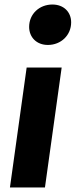

<svg xmlns="http://www.w3.org/2000/svg" viewBox="-20 -830 335 850"><path d="M192 -631C250 -631 295 -674 295 -731C295 -777 262 -810 212 -810C154 -810 109 -768 109 -711C109 -665 142 -631 192 -631ZM253 -531H98L24 0H179Z"/></svg>

Font: Fira Sans
Style: Bold Italic
Weight: 700
Italic angle: -8°
Designer: bBox Type GmbH & Carrois Corporate GbR & Edenspiekermann AG
Foundry: bBox Type GmbH & Carrois Corporate GbR & Edenspiekermann AG
Version: Version 4.301;PS 004.301;hotconv 1.0.88;makeotf.lib2.5.64775